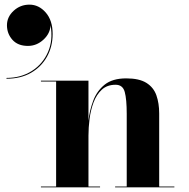

<svg xmlns="http://www.w3.org/2000/svg" viewBox="-20 -808 813 828"><path d="M156.5 -3.5H222V-456.5H156.5V-460H361.5V-287Q366 -331 381.8 -373.2Q397.5 -415.5 431.2 -442.8Q465 -470 524.5 -470Q580.5 -470 611.5 -450.5Q642.5 -431 654.5 -396.8Q666.5 -362.5 666.5 -319V-3.5H732V0H476.5V-3.5H526.5V-317Q526.5 -380 518 -411.2Q509.5 -442.5 478.5 -442.5Q442 -442.5 419 -421.2Q396 -400 383.5 -366.5Q371 -333 366.2 -295Q361.5 -257 361.5 -223V-3.5H411.5V0H156.5ZM10 -699Q10 -735 38.8 -761.5Q67.5 -788 107 -788Q147.5 -788 177.2 -754Q207 -720 207 -661.5Q207 -607.5 182.8 -563.8Q158.5 -520 114 -494.2Q69.5 -468.5 8 -468.5V-472Q70.5 -472 117.5 -502Q164.5 -532 187 -583.5Q209.5 -635 198 -699.5Q196.5 -663.5 167.2 -636.8Q138 -610 100.5 -610Q57 -610 33.5 -636.5Q10 -663 10 -699Z"/></svg>

Font: Bodoni* 48pt
Style: Bold
Weight: 700
Version: Version 2.3